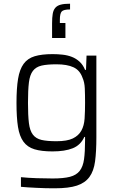

<svg xmlns="http://www.w3.org/2000/svg" viewBox="-20 -810 633 1036"><path d="M69 0ZM276 206Q252 206 226.5 205.5Q201 205 176.5 203.5Q152 202 130.5 201Q109 200 93 198V146Q132 150 179 151.5Q226 153 264 153Q323 153 357.5 144Q392 135 410 112Q428 89 433.5 49Q439 9 439 -53V-71H435Q415 -27 372.5 -10Q330 7 263 7Q204 7 166 -4.5Q128 -16 106.5 -45.5Q85 -75 77 -125.5Q69 -176 69 -255Q69 -334 77.5 -385Q86 -436 107.5 -465.5Q129 -495 167 -506.5Q205 -518 264 -518Q291 -518 318 -515Q345 -512 368 -503Q391 -494 409.5 -477Q428 -460 439 -433H444L447 -510H500V-69Q500 8 493 60.5Q486 113 462.5 145Q439 177 395 191.5Q351 206 276 206ZM285 -48Q342 -48 373 -63Q404 -78 419 -105Q434 -132 436.5 -170.5Q439 -209 439 -255Q439 -300 437.5 -333.5Q436 -367 425 -391Q411 -431 376.5 -447Q342 -463 285 -463Q234 -463 204 -456Q174 -449 157.5 -427.5Q141 -406 136 -365Q131 -324 131 -255Q131 -187 136 -146Q141 -105 157.5 -83.5Q174 -62 204 -55Q234 -48 285 -48ZM358 -759Q323 -759 313 -748Q303 -737 303 -703V-686H333V-605H261V-683Q261 -715 264.5 -735.5Q268 -756 278.5 -768Q289 -780 308 -785Q327 -790 358 -790Z"/></svg>

Font: Azeri Sans Light
Style: Regular
Weight: 300
Designer: Hector Gatti & Omnibus-Type (original fonts) / Cristiano Sobral (main changes and remastering)
Version: Version 1.000; ttfautohint (v1.6)